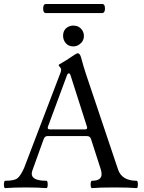

<svg xmlns="http://www.w3.org/2000/svg" viewBox="-22 -946 725 969"><path d="M0 0ZM494.1 -925.8Q507.8 -925.8 507.8 -902.8Q507.8 -879.9 492.2 -879.9H210Q195.8 -879.9 195.8 -902.8Q195.8 -925.8 210 -925.8ZM401.4 -765.1Q401.4 -737.3 377.9 -721.2Q364.7 -711.9 348.1 -711.9Q318.8 -711.9 304.2 -736.3Q296.4 -749.5 296.4 -765.1Q296.4 -795.9 320.3 -809.6Q333 -816.9 348.1 -816.9Q377 -816.9 392.6 -793.9Q401.4 -780.8 401.4 -765.1ZM573.7 -90.8Q592.8 -33.7 667.5 -33.7Q673.8 -33.7 673.8 -15.1Q673.8 3.4 667.5 3.4Q631.8 0 554.7 0Q477.5 0 442.4 3.4Q435.5 3.4 435.5 -15.1Q435.5 -33.7 442.4 -33.7Q490.7 -33.7 490.7 -66.9Q490.7 -78.1 486.8 -90.8L437.5 -243.7Q433.1 -259.3 416 -259.3H217.3Q203.6 -259.3 197.8 -242.2L142.6 -88.9Q138.2 -78.1 138.2 -69.3Q138.2 -33.7 211.9 -33.7Q218.8 -33.7 218.8 -15.1Q218.8 3.4 211.9 3.4Q170.4 0 107.9 0Q45.4 0 4.4 3.4Q-2.4 3.4 -2.2 -15.1Q-2 -33.7 4.4 -33.7Q51.8 -33.7 67.4 -47.4Q83 -61 99.6 -98.1L283.7 -580.1Q286.6 -588.4 286.6 -594.7Q286.6 -601.1 280.3 -607.7Q273.9 -614.3 273.9 -617.2Q273.9 -620.1 293.2 -630.6Q312.5 -641.1 338.4 -659.2Q364.3 -677.2 370.1 -677.2Q381.3 -677.2 387.2 -655.8Q399.9 -608.4 411.1 -574.7ZM405.8 -293Q418 -293 418 -300.8Q418 -303.2 417 -306.2L334 -565.9Q331.1 -575.7 325.2 -575.7Q319.3 -575.7 315.9 -565.9L219.7 -306.2Q218.8 -303.7 218.8 -300.8Q218.8 -293 230.5 -293Z"/></svg>

Font: Junicode
Style: Regular
Weight: 400
Designer: Peter S. Baker
Foundry: Briery Creek Software
Version: Version 0.7.2